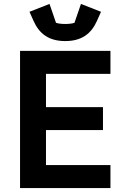

<svg xmlns="http://www.w3.org/2000/svg" viewBox="-20 -957 640 977"><path d="M312 -748C395 -748 444 -785 473 -850L494 -897L392 -937L359 -841C349 -837 329 -835 312 -835C295 -835 275 -837 265 -841L232 -937L130 -897L151 -850C180 -785 229 -748 312 -748ZM542 0V-117H214V-295H504V-412H214V-581H542V-698H82V0Z"/></svg>

Font: Braiins Sans SemiBold
Style: Regular
Weight: 600
Designer: Mike Abbink, Paul van der Laan, Pieter van Rosmalen, Jiri Chlebus, Lubos Buracinsky
Foundry: Bold Monday, Sudetype
Version: Version 1.000;hotconv 1.0.109;makeotfexe 2.5.65596